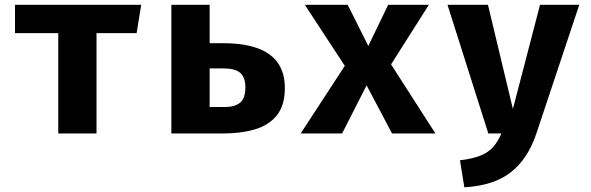

<svg xmlns="http://www.w3.org/2000/svg" viewBox="-20 -565 2502 813"><path d="M577.9 -544.6 558.5 -424.6H388.7V0H226.7V-424.6H43.6V-544.6Z M867.7 -544.6V-382.1H924.6Q1186.2 -382.1 1186.2 -192.8Q1186.2 -118.5 1152.1 -76.4Q1117.9 -34.4 1059.5 -17.2Q1001 0 927.7 0H705.6V-544.6ZM926.2 -275.4H867.7V-111.8H931.8Q973.8 -111.8 996.4 -130Q1019 -148.2 1019 -195.4Q1019 -237.9 996.9 -256.7Q974.9 -275.4 926.2 -275.4Z M1428.7 0H1253.3L1440 -286.2L1270.8 -544.6H1452.3L1539.5 -370.3L1623.6 -544.6H1795.9L1635.9 -292.3L1823.6 0H1640L1532.3 -203.6Z M2432.8 -544.6 2251.3 0Q2215.4 108.2 2142.8 164.6Q2070.3 221 1946.2 228.2L1927.7 113.8Q1981.5 107.2 2014.6 93.8Q2047.7 80.5 2067.9 57.7Q2088.2 34.9 2103.1 0H2047.7L1874.9 -544.6H2046.2L2151.8 -103.6L2266.7 -544.6Z"/></svg>

Font: FiraCode Nerd Font
Style: Bold
Weight: 700
Designer: Carrois Corporate, Edenspiekermann AG, Nikita Prokopov
Foundry: Carrois Corporate, Edenspiekermann AG, Nikita Prokopov
Version: Version 6.002;Nerd Fonts 2.1.0